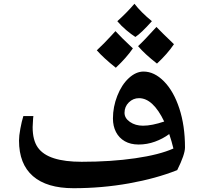

<svg xmlns="http://www.w3.org/2000/svg" viewBox="-20 -971 1054 1011"><path d="M366.7 20Q226.6 20 153.3 -43.7Q80.1 -107.4 80.1 -231Q80.1 -255.4 87.2 -293.7Q94.2 -332 103 -359.9H155.8L154.3 -347.2L151.9 -301.8Q151.9 -232.9 179.2 -194.3Q206.5 -155.8 264.2 -137.5Q321.8 -119.1 409.7 -119.1Q564.9 -119.1 692.4 -137.7Q819.8 -156.2 893.1 -189Q884.3 -226.1 871.1 -265.1Q837.4 -240.2 795.9 -225.1Q754.4 -210 710 -210Q667.5 -210 637.2 -227.3Q606.9 -244.6 590.8 -275.6Q574.7 -306.6 574.7 -347.2Q574.7 -408.2 597.7 -466.6Q620.6 -524.9 658.2 -559.6Q695.8 -594.2 735.8 -594.2Q792.5 -594.2 843.5 -542.5Q894.5 -490.7 924.3 -399.9Q954.1 -309.1 954.1 -194.8Q954.1 -157.2 913.1 -75.2Q801.3 -30.8 659.2 -5.4Q517.1 20 366.7 20ZM732.9 -309.1Q779.8 -309.1 844.7 -331.1Q785.6 -454.1 711.9 -454.1Q681.2 -454.1 658.4 -431.9Q635.7 -409.7 635.7 -377Q635.7 -348.6 664.3 -328.9Q692.9 -309.1 732.9 -309.1ZM779.8 -859.4Q723.1 -795.9 692.9 -776.4Q671.9 -789.6 644.5 -812.7Q617.2 -835.9 597.7 -859.4Q646 -902.3 688 -951.2Q722.2 -906.7 779.8 -859.4ZM679.7 -716.3Q646 -667 589.8 -614.3Q526.4 -664.6 489.7 -706.1Q528.3 -741.7 566.9 -784.2L587.9 -807.1Q618.7 -773.4 679.7 -716.3ZM896 -738.3Q861.8 -687.5 806.6 -636.2Q742.2 -686.5 707 -728Q739.3 -757.8 803.7 -829.1Q829.6 -801.8 896 -738.3Z"/></svg>

Font: Sahl Naskh
Style: Bold
Weight: 700
Designer: Pascal Zoghbi
Version: Version 1.001